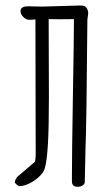

<svg xmlns="http://www.w3.org/2000/svg" viewBox="-20 -681 400 709"><path d="M136.7 -656.7 272.5 -660.6H280.3Q293.5 -660.6 299.6 -651.9Q305.7 -643.1 305.7 -630.9L302.7 -608.9L299.3 -287.1Q299.3 -288.6 297.4 -187L295.9 -138.7L293 -8.8Q293 -1.5 285.2 3.7Q277.3 8.8 267.1 8.8Q245.6 8.8 245.6 -11.2V-30.3Q245.6 -104 249 -314Q252.9 -542 252.9 -591.3V-610.4L202.6 -609.9L159.7 -610.4Q159.7 -518.1 160.2 -456.1L160.6 -323.7Q160.6 -210.9 157 -149.4Q153.3 -87.9 146 -61.5Q142.1 -45.9 126 -30Q109.9 -14.2 89.1 -3.9Q68.4 6.3 50.3 6.3Q48.3 6.3 41.5 0.5Q34.7 -5.4 34.7 -8.3Q34.7 -12.2 37.6 -18.1Q40.5 -23.9 44.9 -28.8L108.9 -83.5Q111.8 -93.8 111.8 -111.3L110.8 -609.4Q99.6 -607.9 88.4 -607.9Q76.7 -607.9 66.2 -618.2Q55.7 -628.4 55.7 -640.1Q55.7 -657.7 84.5 -657.7Z"/></svg>

Font: Amatica SC
Style: Bold
Weight: 400
Designer: Vernon Adams, Ben Nathan
Foundry: newtypography
Version: Version 2.000